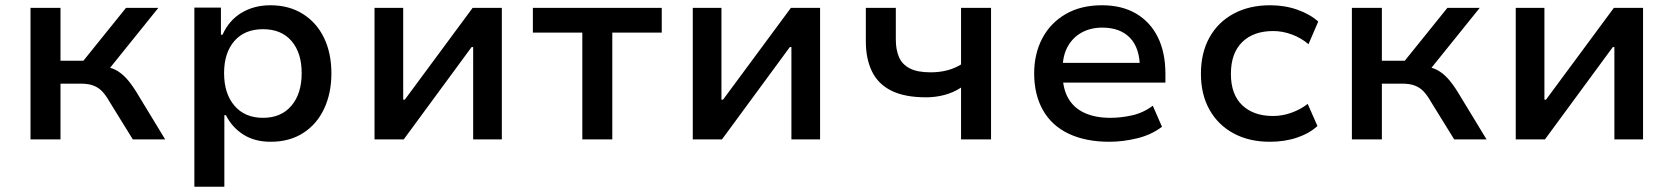

<svg xmlns="http://www.w3.org/2000/svg" viewBox="-20 -530 6363 730"><path d="M96 0V-500H210V-299H297L459 -500H582L383 -253L369 -278Q399 -275 420 -264Q441 -253 459.5 -233Q478 -213 498 -181L608 0H485L396 -144Q383 -167 369 -182Q355 -197 335.5 -204.5Q316 -212 287 -212H210V0Z M719 180V-501H820V-398H826Q851 -453 898.5 -481.5Q946 -510 1008 -510Q1079 -510 1131.5 -477Q1184 -444 1212 -386Q1240 -328 1240 -251Q1240 -176 1212.5 -117Q1185 -58 1133 -24.5Q1081 9 1009 9Q948 9 905 -18.5Q862 -46 839 -92H833V180ZM980 -82Q1049 -82 1088 -128Q1127 -174 1127 -252Q1127 -329 1088.5 -374Q1050 -419 980 -419Q910 -419 871 -374Q832 -329 832 -252Q832 -174 871.5 -128Q911 -82 980 -82Z M1404 0V-500H1513V-151H1519L1777 -500H1888V0H1779V-351H1773L1515 0Z M2194 0V-406H2006V-500H2496V-406H2308V0Z M2614 0V-500H2723V-151H2729L2987 -500H3098V0H2989V-351H2983L2725 0Z M3634 0V-197Q3605 -178 3571 -169Q3537 -160 3501 -160Q3420 -160 3369.5 -185Q3319 -210 3295.5 -258Q3272 -306 3272 -372V-500H3386V-379Q3386 -341 3398 -313Q3410 -285 3439 -270Q3468 -255 3518 -255Q3552 -255 3581 -262.5Q3610 -270 3634 -285V-500H3748V0Z M4198 9Q4108 9 4043.5 -21.5Q3979 -52 3945.5 -111Q3912 -170 3912 -251Q3912 -325 3942.5 -383.5Q3973 -442 4031 -476Q4089 -510 4170 -510Q4246 -510 4300 -478Q4354 -446 4382.5 -388Q4411 -330 4411 -249V-216H3999V-291H4332L4314 -270Q4314 -347 4276.5 -386Q4239 -425 4171 -425Q4127 -425 4093 -406.5Q4059 -388 4039.5 -353Q4020 -318 4020 -266V-252Q4020 -194 4041.5 -156.5Q4063 -119 4104 -100.5Q4145 -82 4202 -82Q4242 -82 4284.5 -91.5Q4327 -101 4363 -128L4398 -48Q4357 -17 4303 -4Q4249 9 4198 9Z M4808 9Q4729 9 4670 -23Q4611 -55 4578.5 -113Q4546 -171 4546 -250Q4546 -329 4578.5 -387.5Q4611 -446 4670.5 -478Q4730 -510 4809 -510Q4865 -510 4913 -493Q4961 -476 4992 -448L4955 -362Q4927 -386 4891.5 -399Q4856 -412 4821 -412Q4746 -412 4703 -370Q4660 -328 4660 -249Q4660 -171 4703 -130Q4746 -89 4820 -89Q4856 -89 4890.5 -101.5Q4925 -114 4952 -135L4989 -51Q4959 -23 4912 -7Q4865 9 4808 9Z M5120 0V-500H5234V-299H5321L5483 -500H5606L5407 -253L5393 -278Q5423 -275 5444 -264Q5465 -253 5483.5 -233Q5502 -213 5522 -181L5632 0H5509L5420 -144Q5407 -167 5393 -182Q5379 -197 5359.5 -204.5Q5340 -212 5311 -212H5234V0Z M5743 0V-500H5852V-151H5858L6116 -500H6227V0H6118V-351H6112L5854 0Z"/></svg>

Font: Nunito Sans 6pt SemiBold
Style: Regular
Weight: 600
Version: Version 3.101;gftools[0.9.27]